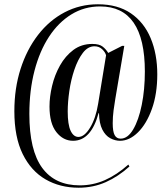

<svg xmlns="http://www.w3.org/2000/svg" viewBox="-20 -734 779 896"><path d="M347 142Q260 142 192.5 103Q125 64 86 -15Q47 -94 47 -215Q47 -322 76 -412.5Q105 -503 157.5 -571Q210 -639 281.5 -676.5Q353 -714 437 -714Q529 -714 590.5 -672Q652 -630 683 -556Q714 -482 714 -387Q714 -296 689 -226Q664 -156 624 -116.5Q584 -77 540 -77Q517 -77 494.5 -89Q472 -101 457.5 -129.5Q443 -158 442 -206H440Q405 -77 321 -77Q275 -77 243 -117.5Q211 -158 211 -237Q211 -282 223 -333Q235 -384 260 -428.5Q285 -473 322.5 -501Q360 -529 411 -529Q443 -529 459 -516.5Q475 -504 485 -487L550 -520H560L518 -272Q514 -250 510 -219Q506 -188 506 -159Q506 -120 515 -103.5Q524 -87 543 -87Q576 -87 601.5 -130Q627 -173 641.5 -244.5Q656 -316 656 -400Q656 -704 447 -704Q374 -704 313.5 -667Q253 -630 209 -563Q165 -496 141 -404Q117 -312 117 -202Q117 -32 177 49.5Q237 131 352 131Q414 131 469.5 106.5Q525 82 579 34L584 43Q532 90 473.5 116Q415 142 347 142ZM346 -95Q374 -95 400.5 -138.5Q427 -182 438 -250L475 -476Q471 -491 456.5 -504.5Q442 -518 421 -518Q390 -518 366.5 -487Q343 -456 327 -408.5Q311 -361 303.5 -309Q296 -257 296 -214Q296 -153 309.5 -124Q323 -95 346 -95Z"/></svg>

Font: Noto Serif Display ExtraCondensed
Style: Bold Italic
Weight: 700
Width: 2
Italic angle: -12°
Designer: Monotype Design Team
Foundry: Monotype Imaging Inc.
Version: Version 2.009